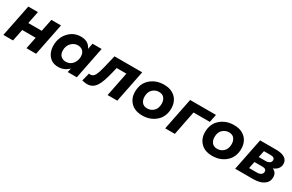

<svg xmlns="http://www.w3.org/2000/svg" viewBox="137 -1665 4249 2797"><g transform="rotate(30 2261.0 -266.0)"><path d="M127 -539H289L247 -331H473L515 -539H677L569 0H407L447 -199H221L181 0H19Z M941 6Q869.5 6 823 -26Q774.5 -60 750.8 -113.8Q727 -167.5 727 -232Q727 -365 809.5 -454.5Q892 -544 1014 -544Q1142 -544 1189 -440L1208 -538H1361L1254 0H1101L1116 -68Q1042 6 941 6ZM999 -115Q1070 -115 1112.5 -167Q1155 -219 1155 -287Q1155 -349 1121.5 -380.5Q1088 -412 1038 -412Q976 -412 929 -364.5Q882 -317 882 -241Q882 -177 916 -146Q950 -115 999 -115Z M1381 -135Q1395 -132 1405 -132Q1452 -132 1478 -183Q1504 -234 1525 -322L1577 -539H2043L1935 0H1772L1853 -407H1689L1667 -314Q1646 -229 1624.5 -167.5Q1603 -106 1575.5 -66Q1548 -26 1513 -7Q1478 12 1431 12Q1409 12 1389 8.5Q1369 5 1346 -1Z M2356 6Q2229 6 2161 -65Q2093 -136 2093 -242Q2093 -381 2185 -462Q2277 -543 2411 -543Q2499 -543 2557.5 -509.5Q2618.5 -473.5 2646.2 -417.2Q2674 -361 2674 -296Q2674 -156 2582 -75Q2490 6 2356 6ZM2368 -119Q2429 -119 2473.5 -162Q2518 -205 2518 -284Q2518 -339 2489 -377Q2460 -415 2399 -415Q2340 -415 2294.5 -372.5Q2249 -330 2249 -250Q2249 -195 2278 -157Q2307 -119 2368 -119Z M2849 -539H3284L3257 -406H2983L2903 0H2741Z M3533 6Q3406 6 3338 -65Q3270 -136 3270 -242Q3270 -381 3362 -462Q3454 -543 3588 -543Q3676 -543 3734.5 -509.5Q3795.5 -473.5 3823.2 -417.2Q3851 -361 3851 -296Q3851 -156 3759 -75Q3667 6 3533 6ZM3545 -119Q3606 -119 3650.5 -162Q3695 -205 3695 -284Q3695 -339 3666 -377Q3637 -415 3576 -415Q3517 -415 3471.5 -372.5Q3426 -330 3426 -250Q3426 -195 3455 -157Q3484 -119 3545 -119Z M4026 -539H4298Q4392 -539 4442.5 -506Q4493 -473 4493 -410Q4493 -364 4466 -330.5Q4439 -297 4390 -278Q4461 -249 4461 -168Q4461 -90 4397 -45Q4333 0 4215 0H3918ZM4245 -319Q4287 -319 4311 -336.5Q4335 -354 4335 -383Q4335 -431 4268 -431H4153L4130 -319ZM4218 -110Q4263 -110 4288 -128Q4313 -146 4313 -177Q4313 -225 4246 -225H4112L4089 -110Z"/></g></svg>

Font: Argentum Sans SemiBold
Style: Italic
Weight: 600
Italic angle: -11°
Designer: Julieta Ulanovsky (font), Cristiano Sobral (main changes and remaster)
Foundry: Julieta Ulanovsky (font), Cristiano Sobral (main changes and remaster)
Version: Version 2.007;June 15, 2022;FontCreator 14.0.0.2814 64-bit; 